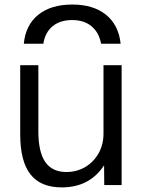

<svg xmlns="http://www.w3.org/2000/svg" viewBox="-20 -803 632 833"><path d="M293.3 -783.3Q385 -783.3 439.9 -739Q494.7 -694.7 503.4 -613.3H418.6Q409.3 -662.6 376.8 -689.3Q344.3 -716 293.3 -716Q241 -716 208.4 -689.3Q175.7 -662.6 168.1 -613.3H83.3Q91 -694.7 146.2 -739Q201.3 -783.3 293.3 -783.3ZM248 10Q156.3 10 112 -46.7Q67.7 -103.3 67.7 -220V-520H146.4V-233.3Q146.4 -143.4 176.5 -100Q206.7 -56.7 268 -56.7Q313.7 -56.7 350.3 -78.7Q387 -100.7 408 -138.4Q429 -176 429 -223.3V-520H507.7V0H432.3L431.6 -83.6H430Q399.6 -37.6 354 -13.8Q308.3 10 248 10Z"/></svg>

Font: M PLUS 2 Thin
Style: Regular
Weight: 100
Designer: Coji Morishita
Foundry: UNDERFOREST DESIGN
Version: Version 1.001